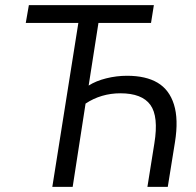

<svg xmlns="http://www.w3.org/2000/svg" viewBox="-20 -725 762 745"><path d="M183 0 284 -636H80L92 -705H577L566 -636H362L324 -393Q352 -411 392 -421Q432 -431 473 -431Q546 -431 591.5 -404Q637 -377 655 -319.5Q673 -262 659 -174L631 0H552L579 -169Q596 -273 563.5 -318Q531 -363 447 -363Q410 -363 376 -353Q342 -343 312 -323L262 0Z"/></svg>

Font: Nunito Sans 10pt Condensed
Style: Italic
Weight: 400
Width: 3
Italic angle: -9°
Designer: Vernon Adams
Foundry: Vernon Adams
Version: Version 3.101;gftools[0.9.27]